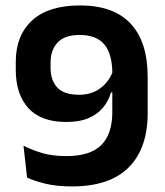

<svg xmlns="http://www.w3.org/2000/svg" viewBox="-20 -672 606 706"><path d="M274.5 -652Q397.5 -652 460.2 -585.2Q523 -518.5 523 -389V-255.5Q523 -126.5 453.2 -56.5Q383.5 13.5 244.5 13.5Q188 13.5 147.2 3.5Q106.5 -6.5 79.5 -19L66.5 -136Q97.5 -120.5 135 -109.2Q172.5 -98 224 -98Q311 -98 352 -138.2Q393 -178.5 393 -260.5V-401.5Q393 -473 364 -508.2Q335 -543.5 272.5 -543.5Q218 -543.5 192 -515.8Q166 -488 166 -442.5V-423Q166 -376.5 190.8 -350Q215.5 -323.5 271 -323.5Q301 -323.5 325.8 -334.2Q350.5 -345 368.8 -365.5Q387 -386 396.5 -414L416.5 -332H388Q379 -300 358.2 -275.5Q337.5 -251 304.5 -237.2Q271.5 -223.5 223.5 -223.5Q131 -223.5 84.5 -274.2Q38 -325 38 -415.5V-445Q38 -541.5 98 -596.8Q158 -652 274.5 -652Z"/></svg>

Font: Anek Devanagari SemiBold
Style: Regular
Weight: 600
Designer: Kailash Malviya (Devanagari) & Yesha Goshar (Latin)
Foundry: Ek Type
Version: Version 1.003